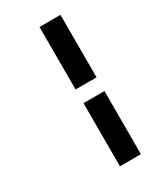

<svg xmlns="http://www.w3.org/2000/svg" viewBox="-165 -734 633 753"><g transform="rotate(-30 152.0 -357.5)"><path d="M147 -390V-673H242V-390ZM147 -42V-328H242V-42Z"/></g></svg>

Font: Junicode SmExp
Style: Bold Italic
Weight: 700
Width: 6
Italic angle: -11°
Designer: Peter S. Baker
Version: Version 2.205; ttfautohint (v1.8.4)